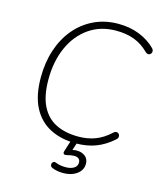

<svg xmlns="http://www.w3.org/2000/svg" viewBox="-130 -808 927 1094"><g transform="rotate(15 333.5 -261.5)"><path d="M373 8Q286 8 220.5 -25.5Q155 -59 119 -128Q83 -197 83 -305Q83 -392 107.5 -466.5Q132 -541 178 -596Q224 -651 288.5 -682Q353 -713 433 -713Q500 -713 556 -691Q612 -669 652 -629Q658 -623 659.5 -615.5Q661 -608 658 -602Q655 -596 649.5 -592.5Q644 -589 637 -590Q630 -591 623 -598Q584 -637 537 -654.5Q490 -672 430 -672Q338 -672 270 -624.5Q202 -577 165 -494Q128 -411 128 -304Q128 -207 158.5 -147Q189 -87 244.5 -60Q300 -33 376 -33Q430 -33 475.5 -50Q521 -67 564 -107Q571 -114 578 -114.5Q585 -115 590.5 -111.5Q596 -108 598.5 -102Q601 -96 599.5 -88.5Q598 -81 591 -75Q543 -32 490.5 -12Q438 8 373 8ZM346 190Q329 190 312 187Q295 184 281 178Q272 174 269.5 167Q267 160 269.5 153Q272 146 278.5 143Q285 140 294 144Q306 149 320 151.5Q334 154 353 154Q381 154 400 142.5Q419 131 419 109Q419 95 410 87Q401 79 384 79Q376 79 365 80.5Q354 82 344 85Q337 87 331.5 87Q326 87 323 84Q320 81 319.5 77Q319 73 322 64L349 -20H387L362 55L344 53Q357 50 368.5 48Q380 46 390 46Q419 46 439 61.5Q459 77 459 106Q459 143 427 166.5Q395 190 346 190Z"/></g></svg>

Font: Nunito Variable Extra Light
Style: Italic
Weight: 200
Italic angle: -9°
Designer: Vernon Adams
Foundry: Vernon Adams
Version: Version 3.602